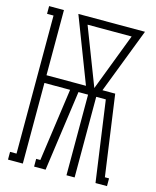

<svg xmlns="http://www.w3.org/2000/svg" viewBox="-111 -812 722 888"><g transform="rotate(15 250.0 -367.5)"><path d="M13 0V-37H44V-698H13V-735H84V-423H273L153 -735H472L352 -423H413L467 -37H487V0H432L378 -386H332V0H293V-386H247L193 0H138V-37H158L207 -386H84V0ZM313 -423 418 -698H207Z"/></g></svg>

Font: Iosevka Curly Slab Extralight
Style: Regular
Weight: 200
Monospace: yes
Designer: Belleve Invis
Foundry: Belleve Invis
Version: Version 22.1.2; ttfautohint (v1.8.4)